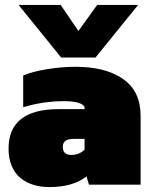

<svg xmlns="http://www.w3.org/2000/svg" viewBox="-20 -758 627 788"><path d="M231 -522 56.2 -737.8H229L301.8 -630.9L378.9 -737.8H546.9L372.1 -522ZM182.1 9.8Q147 9.8 117.4 0.7Q87.9 -8.3 64.7 -26.9Q41.5 -45.4 28.3 -76.4Q15.1 -107.4 15.1 -147.9Q15.1 -310.1 221.2 -310.1H327.1V-314.9Q327.1 -327.1 305.2 -335Q283.2 -342.8 242.2 -342.8Q157.2 -342.8 75.2 -317.9V-448.2Q113.3 -464.4 173.3 -474.1Q233.4 -483.9 290 -483.9Q413.6 -483.9 485.4 -433.6Q557.1 -383.3 557.1 -283.2V0H345.2L335 -34.2Q280.3 9.8 182.1 9.8ZM272.9 -122.1Q305.2 -122.1 327.1 -144V-188H283.2Q259.8 -188 248.8 -180.2Q237.8 -172.4 237.8 -154.8Q237.8 -122.1 272.9 -122.1Z"/></svg>

Font: Kanit Black
Style: Regular
Weight: 900
Designer: Katatrad Team
Foundry: CadsonDemak
Version: Version 1.000;PS 001.000;hotconv 1.0.88;makeotf.lib2.5.64775